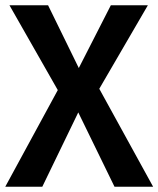

<svg xmlns="http://www.w3.org/2000/svg" viewBox="-20 -711 603 731"><path d="M563 0H416L278 -283L141 0H0L200 -368L16 -691H163L280 -452L402 -691H543L358 -373Z"/></svg>

Font: Trujillo Medium
Style: Regular
Weight: 500
Designer: Fira Sans original fonts by bBox Type GmbH, Carrois Corporate GbR, & Edenspiekermann AG / Changes by Cristiano Sobral
Foundry: Fira Sans original fonts by bBox Type GmbH, Carrois Corporate GbR, & Edenspiekermann AG / Changes by Cristiano Sobral
Version: Version 4.301;October 17, 2021;FontCreator 14.0.0.2814 64-bi